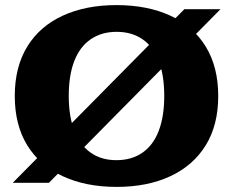

<svg xmlns="http://www.w3.org/2000/svg" viewBox="-20 -718 915 754"><path d="M438 16Q317 16 226.5 -26Q136 -68 87 -147.5Q38 -227 38 -341Q38 -455 87 -535Q136 -615 226.5 -656.5Q317 -698 437 -698Q559 -698 649 -656.5Q739 -615 788 -535Q837 -455 837 -341Q837 -227 788 -147.5Q739 -68 649 -26Q559 16 438 16ZM437 -89Q497 -89 539.5 -118.5Q582 -148 603.5 -204.5Q625 -261 625 -341Q625 -422 603.5 -478.5Q582 -535 539.5 -564Q497 -593 438 -593Q379 -593 336.5 -564Q294 -535 272 -479Q250 -423 250 -341Q250 -261 272 -204.5Q294 -148 336 -118.5Q378 -89 437 -89ZM30 0 704 -682H846L172 0Z"/></svg>

Font: Montagu Slab 24pt
Style: Bold
Weight: 700
Designer: Florian Karsten
Foundry: Florian Karsten
Version: Version 1.000